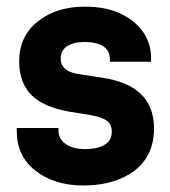

<svg xmlns="http://www.w3.org/2000/svg" viewBox="-20 -551 514 582"><path d="M86.9 -34.2Q30.8 -78.1 30.8 -153.8V-163.1H157.2V-155.8Q157.2 -129.9 178.2 -115.2Q199.7 -99.1 236.8 -99.1Q277.8 -99.1 297.9 -112.8Q318.8 -124.5 318.8 -151.9Q318.8 -173.3 304.2 -185.1Q286.1 -197.3 249 -203.1L193.8 -211.9Q114.7 -225.1 77.1 -261.2Q38.1 -298.8 38.1 -365.2Q38.1 -440.9 94.2 -485.8Q150.4 -530.8 236.8 -530.8Q299.3 -530.8 341.8 -511.2Q387.2 -491.2 413.1 -455.1Q438 -419.4 438 -375V-363.8H313V-372.1Q313 -396.5 293.9 -410.2Q272 -423.8 236.8 -423.8Q202.6 -423.8 182.1 -410.2Q164.1 -397 164.1 -374Q164.1 -353 178.2 -341.8Q191.9 -329.6 226.1 -325.2L287.1 -315.9Q367.2 -304.2 405.8 -267.1Q446.8 -229 446.8 -161.1Q446.8 -79.1 387.2 -33.2Q327.1 11.2 232.9 11.2Q143.6 11.2 86.9 -34.2Z"/></svg>

Font: D-DIN-PRO ExtraBold
Style: Bold
Weight: 800
Designer: Charles Nix
Foundry: CyberFei
Version: Version 1.000;hotconv 1.0.109;makeotfexe 2.5.65596